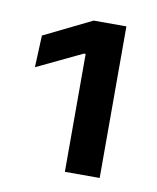

<svg xmlns="http://www.w3.org/2000/svg" viewBox="-51 -749 344 421"><g transform="rotate(10 121.5 -538.0)"><path d="M120.5 -369.5V-632H116.5L16 -584L19 -655L125 -707H198V-369.5Z"/></g></svg>

Font: Anek Gujarati SemiExpanded Medium
Style: Regular
Weight: 500
Width: 6
Designer: Mrunmayee Ghaisas (Gujarati), Yesha Goshar (Latin)
Foundry: Ek Type
Version: Version 1.003